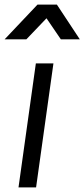

<svg xmlns="http://www.w3.org/2000/svg" viewBox="-55 -810 365 830"><path d="M25 0 100 -536H176L101 0ZM-35 -640 107 -790H191L290 -640H208L146 -731L59 -640Z"/></svg>

Font: Plus Jakarta Sans
Style: Italic
Weight: 400
Italic angle: -8°
Designer: Gumpita Rahayu
Foundry: Tokotype
Version: Version 2.006